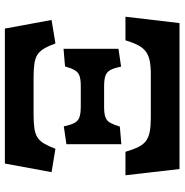

<svg xmlns="http://www.w3.org/2000/svg" viewBox="-5 -734 739 769"><g transform="rotate(-90 364.5 -349.5)"><path d="M72 0 47 -216.5H141Q150.5 -184.5 160.5 -164.5Q170.5 -144.5 185 -134Q199.5 -123.5 221.5 -119.3Q243.5 -115 276.5 -115H452.5Q484.5 -115 506 -119.5Q527.5 -124 542.2 -134.8Q557 -145.5 567.5 -165.3Q578 -185 587.5 -216.5H682L656.5 0ZM171.5 -233V-453L243 -463.5Q248.5 -436 256.5 -421Q264.5 -406 279.8 -400.8Q295 -395.5 321.5 -395.5H406Q432 -395.5 446.2 -401Q460.5 -406.5 468.2 -420.3Q476 -434 483 -458.5L553.5 -464.5V-244.5L482 -234Q476.5 -262.5 468.5 -277Q460.5 -291.5 445.7 -296.7Q431 -302 404 -302H319.5Q293.5 -302 279 -296.5Q264.5 -291 257 -277.2Q249.5 -263.5 242 -239ZM153 -497 59.5 -512.5 94 -699.5H634.5L669 -512.5L575 -497Q564.5 -525.5 554.2 -542.7Q544 -560 530 -569Q516 -578 494.2 -581.2Q472.5 -584.5 439 -584.5H289Q256 -584.5 234.5 -581.2Q213 -578 198.8 -569Q184.5 -560 174.3 -542.7Q164 -525.5 153 -497Z"/></g></svg>

Font: Literata Variable Black
Style: Regular
Weight: 900
Designer: Latin by Veronika Burian and Jose Scaglione. Greek by Irene Vlachou. Cyrillic by Vera Evstafieva.
Foundry: TypeTogether
Version: Version 3.021